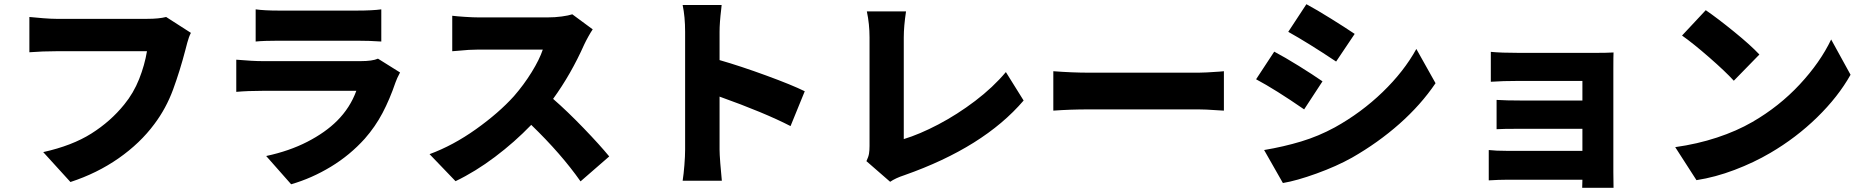

<svg xmlns="http://www.w3.org/2000/svg" viewBox="-20 -806 8829 909"><path d="M858.4 -572.3Q832 -470.7 799.3 -381.8Q766.6 -293 710.9 -218.8Q643.6 -127.9 541.5 -56.6Q439.5 14.6 313.5 55.7L184.6 -85.9Q321.3 -116.2 412.6 -173.8Q503.9 -231.4 568.4 -311.5Q612.3 -365.2 638.7 -431.6Q665 -498 675.8 -563.5H246.1Q182.6 -563.5 119.1 -558.6V-725.6Q147.5 -722.7 185.1 -719.7Q222.7 -716.8 246.1 -716.8H676.8Q732.4 -716.8 766.6 -725.6L883.8 -650.4Q874 -631.8 866.7 -604Q859.4 -576.2 858.4 -572.3Z M1299.8 -755.9H1669.9Q1743.2 -755.9 1785.2 -761.7V-609.4Q1730.5 -613.3 1668 -613.3H1299.8Q1229.5 -613.3 1190.4 -609.4V-761.7Q1231.4 -755.9 1299.8 -755.9ZM1098.6 -523.4Q1177.7 -516.6 1222.7 -516.6H1687.5Q1743.2 -516.6 1769.5 -528.3L1874 -462.9Q1858.4 -433.6 1852.5 -416Q1825.2 -335.9 1791 -271Q1756.8 -206.1 1707 -149.4Q1636.7 -71.3 1546.4 -16.6Q1456.1 38.1 1358.4 66.4L1240.2 -67.4Q1349.6 -90.8 1435.1 -134.8Q1520.5 -178.7 1576.2 -234.4Q1637.7 -295.9 1667 -376H1222.7Q1153.3 -376 1098.6 -371.1Z M2746.1 -595.7Q2683.6 -455.1 2598.6 -337.9Q2666 -279.3 2743.2 -199.2Q2820.3 -119.1 2864.3 -65.4L2728.5 52.7Q2636.7 -78.1 2495.1 -214.8Q2416 -132.8 2323.2 -63Q2230.5 6.8 2136.7 51.8L2013.7 -76.2Q2125 -117.2 2233.4 -194.3Q2341.8 -271.5 2413.1 -350.6Q2460 -404.3 2497.1 -464.4Q2534.2 -524.4 2549.8 -571.3H2246.1Q2202.1 -571.3 2145.5 -565.4Q2126 -563.5 2121.1 -563.5V-731.4Q2144.5 -728.5 2182.1 -726.1Q2219.7 -723.6 2246.1 -723.6H2572.3Q2607.4 -723.6 2639.6 -728Q2671.9 -732.4 2689.5 -738.3L2786.1 -667Q2777.3 -654.3 2765.6 -633.3Q2753.9 -612.3 2746.1 -595.7Z M3223.6 -655.3Q3223.6 -726.6 3211.9 -782.2H3396.5L3394.5 -762.7Q3386.7 -698.2 3386.7 -655.3V-521.5Q3485.4 -493.2 3606.9 -448.7Q3728.5 -404.3 3790 -374L3722.7 -209Q3599.6 -272.5 3386.7 -348.6V-97.7Q3386.7 -78.1 3390.1 -33.2Q3393.6 11.7 3397.5 49.8H3211.9Q3216.8 18.6 3220.2 -24.4Q3223.6 -67.4 3223.6 -97.7Z M4096.7 -115.2V-628.9Q4096.7 -692.4 4084 -752H4269.5Q4258.8 -681.6 4258.8 -628.9V-147.5Q4333 -169.9 4422.4 -216.8Q4511.7 -263.7 4596.7 -328.1Q4681.6 -392.6 4742.2 -464.8L4826.2 -330.1Q4636.7 -108.4 4261.7 23.4Q4219.7 37.1 4194.3 54.7L4082 -43Q4091.8 -63.5 4094.2 -78.6Q4096.7 -93.8 4096.7 -115.2Z M5135.7 -461.9H5654.3Q5683.6 -461.9 5752 -466.8Q5769.5 -468.8 5774.4 -468.8V-282.2Q5767.6 -282.2 5740.2 -284.2Q5687.5 -288.1 5654.3 -288.1H5135.7Q5046.9 -288.1 4966.8 -282.2V-468.8Q5057.6 -461.9 5135.7 -461.9Z M6393.6 -645.5 6305.7 -514.6Q6173.8 -602.5 6079.1 -655.3L6165 -786.1Q6213.9 -759.8 6281.2 -717.8Q6348.6 -675.8 6393.6 -645.5ZM6012.7 -561.5Q6062.5 -535.2 6129.4 -493.7Q6196.3 -452.1 6241.2 -420.9L6154.3 -288.1Q6018.6 -381.8 5926.8 -430.7ZM6299.8 -203.1Q6424.8 -272.5 6525.9 -370.1Q6627 -467.8 6685.5 -574.2L6776.4 -412.1Q6707 -309.6 6605.5 -219.7Q6503.9 -129.9 6380.9 -59.6Q6307.6 -18.6 6212.9 15.6Q6118.2 49.8 6053.7 60.5L5964.8 -95.7Q6057.6 -111.3 6140.1 -136.2Q6222.7 -161.1 6299.8 -203.1Z M7170.9 -555.7H7536.1Q7585.9 -555.7 7619.1 -557.6Q7618.2 -543 7618.2 -482.4V8.8L7619.1 83H7470.7L7471.7 44.9H7114.3Q7078.1 44.9 7028.3 47.9V-95.7Q7061.5 -91.8 7115.2 -91.8H7471.7V-196.3H7183.6Q7090.8 -196.3 7065.4 -194.3V-333Q7109.4 -330.1 7183.6 -330.1H7471.7V-422.9H7170.9Q7092.8 -422.9 7038.1 -418.9V-560.5Q7086.9 -555.7 7170.9 -555.7Z M8309.6 -547.9 8188.5 -423.8Q8149.4 -466.8 8072.8 -533.7Q7996.1 -600.6 7943.4 -637.7L8055.7 -757.8Q8111.3 -719.7 8189.9 -655.8Q8268.6 -591.8 8309.6 -547.9ZM8276.4 -228.5Q8403.3 -301.8 8500.5 -406.2Q8597.7 -510.7 8649.4 -619.1L8741.2 -452.1Q8682.6 -347.7 8583 -250.5Q8483.4 -153.3 8361.3 -82Q8283.2 -36.1 8191.9 -1.5Q8100.6 33.2 8011.7 46.9L7911.1 -109.4Q8015.6 -124 8108.9 -154.8Q8202.1 -185.5 8276.4 -228.5Z"/></svg>

Font: Min Sans Black
Style: Regular
Weight: 900
Designer: Jinseong-Kim, NotoSansCJK, Nunito
Foundry: Jinseong-Kim
Version: Version 1.000